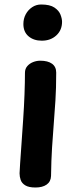

<svg xmlns="http://www.w3.org/2000/svg" viewBox="-20 -819 338 854"><path d="M91 -495Q91 -513 101.5 -525Q112 -537 127.5 -543Q143 -549 159 -549Q193 -549 211.5 -535.5Q230 -522 230 -496Q230 -426 226.5 -371.5Q223 -317 219 -267Q215 -217 211.5 -162Q208 -107 207 -36Q206 -11 187.5 2Q169 15 138 15Q108 15 92.5 5.5Q77 -4 72 -18.5Q67 -33 67 -48Q67 -57 69.5 -92Q72 -127 75.5 -178Q79 -229 83 -287Q87 -345 89 -399.5Q91 -454 91 -495ZM84 -712Q84 -736 94.5 -755.5Q105 -775 123 -787Q141 -799 163 -799Q202 -799 222 -785.5Q242 -772 249 -754Q256 -736 256 -722Q256 -685 230.5 -661.5Q205 -638 166 -638Q130 -638 107 -657.5Q84 -677 84 -712Z"/></svg>

Font: Playpen Sans SemiBold
Style: Regular
Weight: 600
Designer: Laura Meseguer, Veronika Burian, José Scaglione
Foundry: TypeTogether
Version: Version 1.001